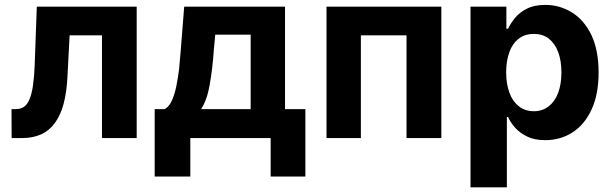

<svg xmlns="http://www.w3.org/2000/svg" viewBox="-20 -573 2545 797"><path d="M73.7 0H28.3L27.8 -120.1H45.9Q64.9 -120.1 79.1 -129.4Q92.8 -138.2 102.1 -160.2Q112.3 -184.6 116.7 -216.8Q122.6 -258.3 124 -304.2L132.8 -545.4H547.4V0H403.3V-426.3H269L260.3 -259.8Q257.3 -191.9 244.1 -142.1Q231.4 -94.2 207 -61.5Q183.6 -29.8 150.4 -15.1Q116.2 0 73.7 0Z M770 159.7H622.1V-120.1H664.1Q683.1 -131.3 693.8 -156.2Q704.6 -180.2 711.9 -214.8Q720.2 -257.3 723.6 -288.1Q728.5 -338.4 730.5 -367.2L744.6 -545.4H1163.1V-120.1H1247.6V159.7H1103.5V0H770ZM814.9 -120.1H1020.5V-429.2H873.5L867.7 -367.2Q862.3 -286.6 850.1 -219.2Q839.4 -158.2 814.9 -120.1Z M1478 0H1335.4V-545.4H1812V0H1667.5V-426.3H1478Z M2084 204.6H1933.1V-545.4H2082V-453.6H2088.9Q2100.1 -477.1 2118.2 -499Q2136.2 -521.5 2167.5 -537.1Q2197.8 -552.7 2244.1 -552.7Q2302.7 -552.7 2354 -521.5Q2404.8 -489.7 2434.6 -428.2Q2464.8 -365.2 2464.8 -272Q2464.8 -180.7 2435.5 -118.2Q2406.7 -55.7 2356.4 -23.4Q2306.2 8.8 2243.7 8.8Q2198.7 8.8 2168.9 -5.9Q2137.7 -21 2118.7 -42.5Q2099.6 -63.5 2088.9 -87.4H2084ZM2081.1 -272.9Q2081.1 -225.1 2094.7 -188Q2107.9 -151.9 2133.8 -131.8Q2159.7 -111.3 2195.8 -111.3Q2231.9 -111.3 2258.3 -132.3Q2284.7 -153.3 2297.4 -189Q2310.5 -224.6 2310.5 -272.9Q2310.5 -319.8 2297.4 -356Q2284.2 -391.6 2258.8 -412.1Q2233.9 -432.1 2195.8 -432.1Q2158.2 -432.1 2133.8 -412.6Q2107.4 -392.6 2094.7 -357.4Q2081.1 -320.3 2081.1 -272.9Z"/></svg>

Font: My Font
Style: Bold
Weight: 500
Designer: Rasmus Andersson
Foundry: rsms
Version: Version 0.001